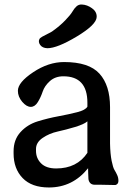

<svg xmlns="http://www.w3.org/2000/svg" viewBox="-20 -816 565 848"><path d="M189 -603Q167 -604 157.5 -617.5Q148 -631 154 -643Q156 -648 166.5 -654Q177 -660 190.5 -666.5Q204 -673 210 -677Q244 -701 268 -726Q292 -751 300 -765Q308 -779 318 -788Q328 -797 342 -796Q365 -795 386.5 -779.5Q408 -764 407 -741Q406 -707 319.5 -655Q233 -603 189 -603ZM466 -182Q467 -136 473 -106Q479 -76 485.5 -65.5Q492 -55 497.5 -43Q503 -31 503 -18Q503 -8 498 -3.5Q493 1 490 1Q487 1 478 1L427 0H399Q385 0 378 -8Q371 -16 370.5 -27.5Q370 -39 369.5 -51.5Q369 -64 369 -73Q301 12 196 12Q120 12 80 -29.5Q40 -71 40 -138V-148Q40 -199 70.5 -232.5Q101 -266 146.5 -280Q192 -294 238 -302.5Q284 -311 321 -320.5Q358 -330 366 -345V-362Q366 -479 260 -479Q224 -479 200.5 -458Q177 -437 168.5 -411.5Q160 -386 147 -365Q134 -344 116 -344Q97 -344 78 -366.5Q59 -389 59 -415Q59 -452 126.5 -497Q194 -542 263 -542Q373 -542 419.5 -490.5Q466 -439 466 -343ZM366 -141V-280Q351 -267 311 -255Q271 -243 234.5 -235Q198 -227 168.5 -207Q139 -187 139 -158V-150Q139 -117 161.5 -94.5Q184 -72 228 -72Q320 -72 366 -141Z"/></svg>

Font: Coupeur_Texte
Style: Regular
Weight: 400
Designer: Léa Rolland
Version: Version 1.000;PS 001.000;hotconv 1.0.88;makeotf.lib2.5.64775